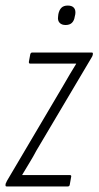

<svg xmlns="http://www.w3.org/2000/svg" viewBox="-28 -671 355 691"><path d="M-4 0Q-9 0 -8 -5V-9Q-6 -14 -3 -20L202 -367Q213 -386 223.5 -404Q234 -422 246 -441V-442Q226 -442 208 -442Q190 -442 171 -442H81Q75 -442 76 -449L81 -476Q83 -482 88 -482H301Q308 -482 306 -477V-474Q305 -469 301 -463L103 -129Q92 -108 78.5 -86Q65 -64 52 -42V-41Q71 -41 88 -41Q105 -41 122 -41H223Q230 -41 228 -34L223 -6Q222 0 216 0ZM208 -581Q194 -581 186.5 -589Q179 -597 181 -611L182 -620Q185 -635 193 -643Q201 -651 216 -651Q231 -651 238 -643Q245 -635 243 -620L241 -611Q239 -597 231 -589Q223 -581 208 -581Z"/></svg>

Font: Sofia Sans Extra Condensed Light
Style: Italic
Weight: 300
Italic angle: -9°
Version: Version 4.100